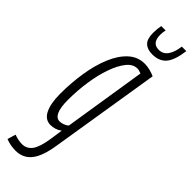

<svg xmlns="http://www.w3.org/2000/svg" viewBox="-331 -737 959 959"><g transform="rotate(45 148.5 -257.5)"><path d="M-12 207 1 163Q31 174 57 174Q90 174 110 147Q130 120 140 54L150 -14Q135 -3 120 1.5Q105 6 90 6Q52 6 33 -32.5Q14 -71 14 -139Q14 -217 25.5 -289.5Q37 -362 61 -419.5Q85 -477 121.5 -510.5Q158 -544 207 -544Q226 -544 245 -539Q264 -534 279 -527L185 56Q172 142 141 181Q110 220 57 220Q41 220 23 217Q5 214 -12 207ZM226 -494Q209 -501 198 -501Q167 -501 142.5 -470.5Q118 -440 100 -389Q82 -338 72.5 -274.5Q63 -211 63 -145Q63 -39 110 -39Q121 -39 134.5 -44Q148 -49 157 -57ZM200 -603Q165 -603 146 -621Q127 -639 127 -682Q127 -711 132 -735H163Q159 -720 159 -700Q159 -642 207 -642Q237 -642 254.5 -667Q272 -692 277 -735H309Q300 -664 274.5 -633.5Q249 -603 200 -603Z"/></g></svg>

Font: Georama ExtraCondensed Light
Style: Italic
Weight: 300
Width: 2
Italic angle: -9°
Designer: Jean-Baptiste Levee
Foundry: Production Type
Version: Version 1.000